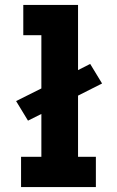

<svg xmlns="http://www.w3.org/2000/svg" viewBox="-20 -755 472 775"><path d="M65 0H367V-122H295V-369L392 -418L344 -497L295 -472V-735H74V-613H147V-398L45 -347L93 -268L147 -295V-122H65Z"/></svg>

Font: Iosevka Sparkle Heavy
Style: Regular
Weight: 900
Designer: Belleve Invis
Foundry: Belleve Invis
Version: Version 4.5.0; ttfautohint (v1.8.3)